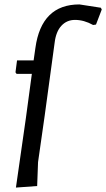

<svg xmlns="http://www.w3.org/2000/svg" viewBox="-20 -724 480 868"><path d="M339 -704 436 -689 440 -681 414 -613 401 -611Q360 -634 319 -634Q282 -634 257.5 -607.5Q233 -581 227 -531L182 -201L152 9L148 117L52 124L97 -190L124 -390H55L50 -397L57 -451H132L140 -507Q167 -704 339 -704Z"/></svg>

Font: Alegreya Sans Medium
Style: Italic
Weight: 500
Italic angle: -7°
Designer: Juan Pablo del Peral
Foundry: Huerta Tipografica
Version: Version 2.007